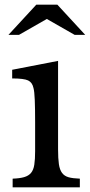

<svg xmlns="http://www.w3.org/2000/svg" viewBox="-20 -800 384 820"><path d="M228 -162Q228 -123 231.5 -99Q235 -75 245 -61.5Q255 -48 273 -43Q291 -38 321 -37V0H34V-37Q64 -38 83 -43.5Q102 -49 112.5 -61.5Q123 -74 126.5 -96.5Q130 -119 130 -154V-278Q130 -336 128.5 -373Q127 -410 123 -424Q118 -448 100 -456.5Q82 -465 32 -465V-502L228 -540ZM225 -780 344 -651H299L180 -719L61 -651H16L135 -780Z"/></svg>

Font: SVN-Libre Baskerville
Style: Regular
Weight: 400
Designer: Pablo Impallari, Rodrigo Fuenzalida
Foundry: Pablo Impallari, Rodrigo Fuenzalida
Version: Version 1.000; ttfautohint (v1.8.4)